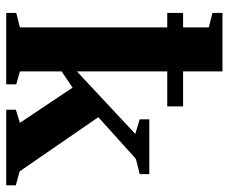

<svg xmlns="http://www.w3.org/2000/svg" viewBox="-79 -655 734 616"><g transform="rotate(90 288.0 -347.0)"><path d="M332 0V-30.8L374 -43.9L261.2 -212.9L209 -177.7V-43.9L250.5 -32.2V0H21.5V-32.2L67.9 -43.9V-516.6H21.5V-567.4H67.9V-649.9L21.5 -661.6V-693.8H209V-567.4H321.3V-516.6H209V-226.6L409.7 -414.1L362.8 -428.2V-459H538.6V-428.2L489.7 -416L356 -295.4L529.8 -43L574.7 -30.8V0Z"/></g></svg>

Font: Liberation Serif
Style: Bold
Weight: 700
Designer: Steve Matteson
Foundry: Ascender Corporation
Version: Version 2.1.5